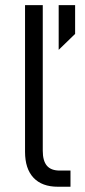

<svg xmlns="http://www.w3.org/2000/svg" viewBox="-20 -710 322 730"><path d="M107.4 -34.2Q75.2 -68.4 75.2 -132.8V-690.4H142.6V-136.7Q142.6 -98.6 158.2 -80.1Q173.8 -61.5 207 -61.5H248V0H200.2Q139.6 0 107.4 -34.2ZM203.1 -690.4H265.6V-581.1L203.1 -520.5Z"/></svg>

Font: DINish
Style: Regular
Weight: 400
Designer: Bert Driehuis
Foundry: Playbeing
Version: Version 3.008; git-95204e4c-release